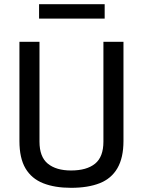

<svg xmlns="http://www.w3.org/2000/svg" viewBox="-20 -889 685 919"><path d="M320 10Q242 10 186.5 -12Q131 -34 102 -83Q73 -132 73 -214V-689H169V-211Q169 -138 209 -105.5Q249 -73 320 -73Q395 -73 435 -105.5Q475 -138 475 -211V-689H571V-214Q571 -134 542 -84Q513 -34 457 -12Q401 10 320 10ZM167 -800V-869H481V-800Z"/></svg>

Font: Cairo Play SemiBold
Style: Regular
Weight: 600
Designer: Mohamed Gaber, Accademia di Belle Arti di Urbino
Foundry: Kief Type Foundry, Accademia di Belle Arti di Urbino
Version: Version 3.130;gftools[0.9.24]